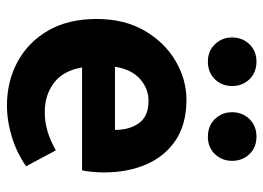

<svg xmlns="http://www.w3.org/2000/svg" viewBox="-126 -646 785 573"><g transform="rotate(90 266.5 -359.5)"><path d="M294.4 12.2Q222.7 12.2 164.1 -19.5Q105.5 -51.3 71 -111.1Q36.6 -170.9 36.6 -255.4Q36.6 -337.9 71.3 -397.9Q106 -458 161.4 -490.7Q216.8 -523.4 277.8 -523.4Q350.1 -523.4 398.2 -491.5Q446.3 -459.5 470.5 -403.8Q494.6 -348.1 494.6 -277.8Q494.6 -258.3 492.7 -240Q490.7 -221.7 488.3 -211.9H181.2Q190.9 -155.8 227.1 -128.2Q263.2 -100.6 314.9 -100.6Q344.7 -100.6 372.8 -109.1Q400.9 -117.7 428.7 -133.8L476.1 -44.9Q436.5 -17.1 388.7 -2.4Q340.8 12.2 294.4 12.2ZM179.2 -310.1H367.7Q367.7 -354 347.2 -382.1Q326.7 -410.2 281.2 -410.2Q244.1 -410.2 215.6 -384.8Q187 -359.4 179.2 -310.1ZM163.6 -587.4Q132.3 -587.4 112.1 -608.4Q91.8 -629.4 91.8 -659.7Q91.8 -690.4 112.1 -711.4Q132.3 -732.4 163.6 -732.4Q196.3 -732.4 216.6 -711.4Q236.8 -690.4 236.8 -659.7Q236.8 -629.4 216.6 -608.4Q196.3 -587.4 163.6 -587.4ZM388.2 -587.4Q355.5 -587.4 335.2 -608.4Q314.9 -629.4 314.9 -659.7Q314.9 -690.4 335.2 -711.4Q355.5 -732.4 388.2 -732.4Q419.9 -732.4 439.9 -711.4Q460 -690.4 460 -659.7Q460 -629.4 439.9 -608.4Q419.9 -587.4 388.2 -587.4Z"/></g></svg>

Font: Akatab Black
Style: Regular
Weight: 900
Designer: SIL Global
Foundry: SIL Global
Version: Version 4.000